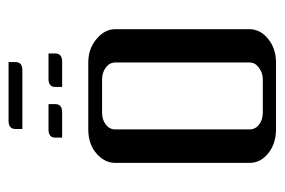

<svg xmlns="http://www.w3.org/2000/svg" viewBox="-128 -536 664 448"><g transform="rotate(-90 204.0 -312.0)"><path d="M47.9 -62V-375Q47.9 -399.9 69.8 -418.9Q91.8 -438 126 -438H282.2Q314.5 -438 336.9 -418.9Q359.9 -399.9 359.9 -375V-62Q359.9 -36.6 336.9 -18.1Q314.5 0 282.2 0H126Q92.8 0 70.3 -18.1Q47.9 -36.1 47.9 -62ZM126 -62Q126 -48.3 137.2 -39.6Q148.4 -30.8 165 -30.8H243.2Q258.3 -30.8 270 -40Q282.2 -48.3 282.2 -62V-375Q282.2 -388.2 270.5 -397Q258.8 -405.8 243.2 -405.8H165Q148.4 -405.8 137.2 -397Q126 -388.2 126 -375ZM106.9 -499V-515.1Q106.9 -530.8 126 -530.8H185.1V-515.1Q185.1 -499 166 -499ZM225.1 -499V-515.1Q225.1 -530.8 244.1 -530.8H303.2V-515.1Q303.2 -499 284.2 -499ZM127 -591.8V-607.9Q127 -624 146 -624H283.2V-607.9Q283.2 -591.8 264.2 -591.8Z"/></g></svg>

Font: Hhenum
Style: Regular
Weight: 400
Designer: T. Christopher White
Version: Version 1.0